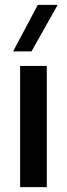

<svg xmlns="http://www.w3.org/2000/svg" viewBox="-20 -772 276 792"><path d="M63 -500V0H173V-500ZM34 -560H110L218 -752H136Z"/></svg>

Font: Goli Medium
Style: Regular
Weight: 500
Designer: jaikishan Patel
Foundry: MagicType
Version: Version 1.000;Glyphs 3.2 (3242)